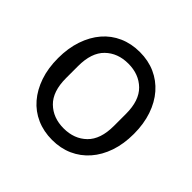

<svg xmlns="http://www.w3.org/2000/svg" viewBox="-137 -675 834 834"><g transform="rotate(45 280.0 -258.0)"><path d="M47 0ZM280 12Q228 12 185 -7Q142 -26 111.5 -61.5Q81 -97 64 -146.5Q47 -196 47 -258Q47 -319 64 -369Q81 -419 111.5 -454.5Q142 -490 185 -509Q228 -528 280 -528Q332 -528 374.5 -509Q417 -490 448 -454.5Q479 -419 496 -369Q513 -319 513 -258Q513 -196 496 -146.5Q479 -97 448 -61.5Q417 -26 374.5 -7Q332 12 280 12ZM280 -59Q345 -59 386 -99Q427 -139 427 -221V-295Q427 -377 386 -417Q345 -457 280 -457Q215 -457 174 -417Q133 -377 133 -295V-221Q133 -139 174 -99Q215 -59 280 -59Z"/></g></svg>

Font: Aneliza
Style: Regular
Weight: 400
Designer: Mike Abbink, Paul van der Laan, Pieter van Rosmalen
Foundry: Bold Monday
Version: Version 3.001;September 8, 2019;FontCreator 11.5.0.2425 64-b